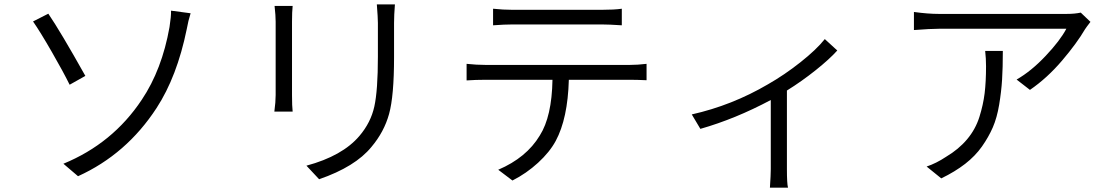

<svg xmlns="http://www.w3.org/2000/svg" viewBox="-20 -775 5040 871"><path d="M334 24.4 267.6 -32.2Q491.2 -124 623 -322.3Q714.8 -459 749 -652.3Q756.8 -702.1 755.9 -726.6L844.7 -714.8Q834 -681.6 827.1 -642.6Q783.2 -427.7 690.4 -285.2Q553.7 -75.2 334 24.4ZM129.9 -677.7 199.2 -712.9Q253.9 -632.8 367.2 -430.7L295.9 -390.6Q267.6 -448.2 215.3 -539.1Q163.1 -629.9 129.9 -677.7Z M1225.6 -748H1307.6Q1304.7 -721.7 1304.7 -676.8V-343.8Q1304.7 -293 1307.6 -268.6H1224.6Q1230.5 -312.5 1230.5 -343.8V-676.8Q1230.5 -704.1 1225.6 -748ZM1689.5 -754.9H1771.5Q1767.6 -706.1 1767.6 -670.9V-515.6Q1767.6 -339.8 1745.1 -258.3Q1722.7 -176.8 1665 -108.4Q1591.8 -18.6 1427.7 38.1L1370.1 -23.4Q1533.2 -67.4 1610.4 -158.2Q1662.1 -218.8 1678.2 -292Q1694.3 -365.2 1694.3 -518.6V-670.9Q1694.3 -693.4 1689.5 -754.9Z M2710 -664.1H2305.7Q2267.6 -664.1 2216.8 -660.2V-735.4Q2263.7 -730.5 2304.7 -730.5H2710Q2765.6 -730.5 2800.8 -735.4V-660.2Q2742.2 -664.1 2710 -664.1ZM2182.6 -480.5H2836.9Q2872.1 -480.5 2913.1 -485.4V-411.1Q2868.2 -413.1 2836.9 -413.1H2560.5Q2555.7 -237.3 2501 -135.7Q2473.6 -85 2420.9 -36.6Q2368.2 11.7 2304.7 43.9L2240.2 -4.9Q2368.2 -59.6 2428.7 -160.2Q2483.4 -246.1 2486.3 -413.1H2182.6Q2138.7 -413.1 2096.7 -410.2V-485.4Q2142.6 -480.5 2182.6 -480.5Z M3721.7 -597.7 3778.3 -545.9Q3743.2 -506.8 3680.2 -456.5Q3617.2 -406.2 3549.8 -364.3V-7.8Q3549.8 57.6 3554.7 76.2H3472.7Q3476.6 17.6 3476.6 -7.8V-321.3Q3315.4 -235.4 3157.2 -190.4L3118.2 -255.9Q3300.8 -296.9 3463.9 -392.6Q3539.1 -435.5 3611.3 -492.7Q3683.6 -549.8 3721.7 -597.7Z M4449.2 -543.9H4529.3Q4529.3 -467.8 4525.9 -413.6Q4522.5 -359.4 4512.7 -300.3Q4502.9 -241.2 4483.9 -197.3Q4464.8 -153.3 4434.6 -110.4Q4404.3 -67.4 4358.4 -31.7Q4312.5 3.9 4250 34.2L4183.6 -19.5Q4227.5 -34.2 4271.5 -63.5Q4329.1 -97.7 4367.2 -143.1Q4405.3 -188.5 4422.9 -244.1Q4440.4 -299.8 4446.8 -352.1Q4453.1 -404.3 4453.1 -474.6Q4453.1 -509.8 4449.2 -543.9ZM4882.8 -717.8 4926.8 -675.8Q4907.2 -650.4 4902.3 -642.6Q4865.2 -579.1 4797.9 -500Q4730.5 -420.9 4652.3 -367.2L4591.8 -414.1Q4658.2 -452.1 4723.6 -521.5Q4789.1 -590.8 4817.4 -644.5H4238.3Q4202.1 -644.5 4126 -638.7V-720.7Q4189.5 -711.9 4238.3 -711.9H4819.3Q4855.5 -711.9 4882.8 -717.8Z"/></svg>

Font: Gen Shin Gothic Monospace Normal
Style: Regular
Weight: 350
Designer: [Source Han Sans]
Ryoko NISHIZUKA  (kana & ideographs); Paul D. Hunt (Latin, Greek & Cyrillic); Wenlong ZHANG  (bopomofo
Version: Version 1.002.20150607